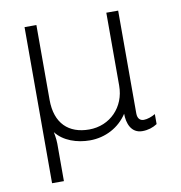

<svg xmlns="http://www.w3.org/2000/svg" viewBox="-77 -582 766 814"><g transform="rotate(-10 306.0 -175.0)"><path d="M277 -36C189 -36 133 -87 133 -189V-511H82V161H133V-1C133 -22 127 -51 127 -51C159 -9 217 10 272 10C339 10 399 -22 434 -76C434 -36 449 10 498 10C522 10 544 3 562 -9V-52C547 -43 527 -36 512 -36C497 -36 485 -45 485 -69V-511H434V-197C434 -105 367 -36 277 -36Z"/></g></svg>

Font: Chivo Light
Style: Regular
Weight: 300
Designer: Hector Gatti
Foundry: Omnibus-Type
Version: Version 1.003;PS 001.003;hotconv 1.0.70;makeotf.lib2.5.58329